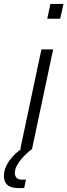

<svg xmlns="http://www.w3.org/2000/svg" viewBox="-56 -763 345 983"><path d="M186 -667 202 -743H269L252 -667ZM48 0 156 -510H216L108 0ZM41 200Q12 200 -5 192Q-22 184 -29 170Q-36 156 -36 137Q-36 100 -9.5 61.5Q17 23 66 -10L108 0Q91 12 70 33Q49 54 34.5 77.5Q20 101 20 124Q20 137 28.5 147Q37 157 60 157Q63 157 66.5 157Q70 157 77 156L68 199Q61 200 54.5 200Q48 200 41 200Z"/></svg>

Font: Saira SemiExpanded Light
Style: Italic
Weight: 300
Width: 6
Italic angle: -12°
Designer: Hector Gatti with collaboration of the Omnibus-Type team
Foundry: Omnibus-Type
Version: Version 1.101